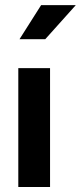

<svg xmlns="http://www.w3.org/2000/svg" viewBox="-20 -748 323 768"><path d="M180.2 -475.6V0H53.2V-475.6ZM58.1 -591.3 144.5 -727.5H283.2L161.1 -591.3Z"/></svg>

Font: Yantramanav
Style: Bold
Weight: 700
Version: Version 1.001;PS 1.0;hotconv 1.0.72;makeotf.lib2.5.5900; ttf